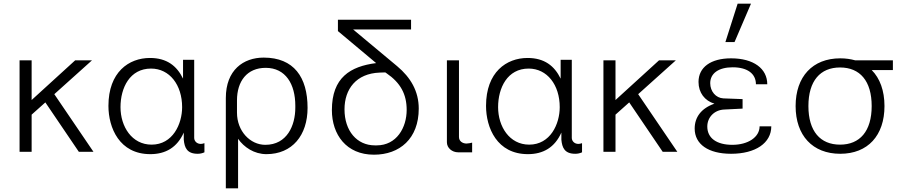

<svg xmlns="http://www.w3.org/2000/svg" viewBox="-20 -830 4912 1050"><path d="M391 -500 153 -283V-500H87V0H153V-203L228 -270L411 0H491L277 -315L483 -500Z M806 -455C907 -455 976 -366 976 -244C976 -152 925 -39 809 -39C701 -39 639 -138 639 -244C639 -350 690 -455 806 -455ZM1042 -503H981V-400C947 -470 892 -513 800 -513C685 -513 573 -436 573 -251C573 -131 633 13 802 13C886 13 949 -24 985 -105V-66C989 -22 1003 11 1061 11C1075 11 1087 8 1098 3V-47C1090 -44 1082 -43 1078 -43C1056 -43 1042 -59 1042 -76Z M1276 -281C1276 -386 1331 -459 1433 -459C1542 -459 1595 -370 1595 -252V-241C1595 -144 1550 -38 1431 -38C1348 -38 1276 -113 1276 -214ZM1282 200V-71C1314 -25 1370 13 1437 13C1578 13 1662 -90 1662 -240C1662 -408 1587 -515 1422 -515C1311 -515 1215 -447 1215 -294V200Z M2093 -430C2171 -377 2204 -314 2204 -229C2204 -132 2149 -35 2040 -35H2030C1932 -35 1864 -114 1864 -232C1864 -343 1928 -428 2056 -433L2087 -434ZM2037 -485C1896 -467 1795 -406 1795 -228C1795 -94 1874 16 2025 16C2166 16 2270 -72 2270 -236C2270 -331 2226 -406 2152 -468L1911 -669H2228V-722H1828V-660Z M2424 -52C2424 -21 2452 3 2486 3H2562V-50C2554 -48 2541 -45 2531 -45C2512 -45 2490 -56 2490 -81V-500H2424Z M2871 -455C2972 -455 3041 -366 3041 -244C3041 -152 2990 -39 2874 -39C2766 -39 2704 -138 2704 -244C2704 -350 2755 -455 2871 -455ZM3107 -503H3046V-400C3012 -470 2957 -513 2865 -513C2750 -513 2638 -436 2638 -251C2638 -131 2698 13 2867 13C2951 13 3014 -24 3050 -105V-66C3054 -22 3068 11 3126 11C3140 11 3152 8 3163 3V-47C3155 -44 3147 -43 3143 -43C3121 -43 3107 -59 3107 -76Z M3584 -500 3346 -283V-500H3280V0H3346V-203L3421 -270L3604 0H3684L3470 -315L3676 -500Z M3779 -127C3779 -41 3854 11 3978 11C4112 11 4198 -48 4198 -139H4134C4134 -80 4071 -38 3985 -38C3900 -38 3848 -74 3848 -138C3848 -189 3887 -229 3941 -231L4041 -236V-288L3936 -292C3895 -294 3864 -330 3864 -375C3864 -429 3910 -462 3987 -462C4066 -462 4114 -428 4114 -369H4176C4176 -455 4101 -511 3978 -511C3867 -511 3800 -462 3800 -382C3800 -323 3834 -279 3887 -263C3815 -238 3779 -189 3779 -127ZM4087 -810H4014L3947 -600H3997Z M4401 -250C4401 -388 4466 -461 4574 -461C4683 -461 4747 -387 4747 -250C4747 -112 4682 -39 4574 -39C4466 -39 4401 -112 4401 -250ZM4863 -447V-500H4657C4632 -507 4605 -511 4575 -511C4424 -511 4331 -411 4331 -250C4331 -89 4424 11 4575 11C4726 11 4817 -89 4817 -250C4817 -334 4792 -402 4747 -447Z"/></svg>

Font: Perun Light
Style: Regular
Weight: 300
Foundry: Copyright (c) Stefan Peev, Context Ltd, 2016
Version: Version 1.089